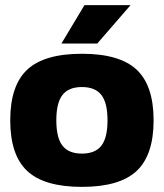

<svg xmlns="http://www.w3.org/2000/svg" viewBox="-20 -720 640 750"><path d="M86.5 -448Q153 -510 300 -510Q447 -510 513.5 -448Q580 -386 580 -250Q580 -114 513.5 -52Q447 10 300 10Q153 10 86.5 -52Q20 -114 20 -250Q20 -386 86.5 -448ZM224 -349Q200 -318 200 -250Q200 -182 224 -151Q248 -120 300 -120Q352 -120 376 -151Q400 -182 400 -250Q400 -318 376 -349Q352 -380 300 -380Q248 -380 224 -349ZM220 -550 310 -700H490L360 -550Z"/></svg>

Font: Fivo Sans Modern Heavy
Style: Regular
Weight: 900
Designer: Alexander Slobzheninov
Foundry: Alexander Slobzheninov
Version: 1.0